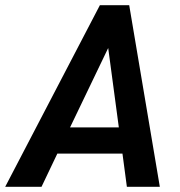

<svg xmlns="http://www.w3.org/2000/svg" viewBox="-49 -720 695 740"><path d="M423 -128H172L111 0H-29L336 -700H449L567 0H440ZM409 -229 368 -535 221 -229Z"/></svg>

Font: Sarabun SemiBold
Style: Italic
Weight: 600
Italic angle: -10°
Designer: Suppakit Chalermlarp | Katatrad Co.,Ltd.
Foundry: Cadson Demak Co.,Ltd.
Version: Version 1.000; ttfautohint (v1.6)